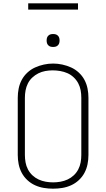

<svg xmlns="http://www.w3.org/2000/svg" viewBox="-20 -1129 640 1157"><path d="M300 8Q272 8 244.5 3.5Q217 -1 191.5 -12.5Q166 -24 145 -43.5Q124 -63 111 -87.5Q98 -112 92.5 -139.5Q87 -167 87 -195V-540Q87 -568 92.5 -595.5Q98 -623 111 -647.5Q124 -672 145 -691.5Q166 -711 191.5 -722.5Q217 -734 244.5 -740Q272 -746 300 -746Q328 -746 355.5 -740Q383 -734 408.5 -722.5Q434 -711 455 -691.5Q476 -672 489 -647.5Q502 -623 507.5 -595.5Q513 -568 513 -540V-195Q513 -167 507.5 -139.5Q502 -112 489 -87.5Q476 -63 455 -43.5Q434 -24 408.5 -12.5Q383 -1 355.5 3.5Q328 8 300 8ZM300 -30Q322 -30 344.5 -34Q367 -38 387.5 -47.5Q408 -57 424.5 -72.5Q441 -88 451.5 -108Q462 -128 466 -150.5Q470 -173 470 -195V-540Q470 -563 466 -585Q462 -607 451.5 -627Q441 -647 424 -663Q407 -679 386.5 -688Q366 -697 343 -701Q320 -705 298 -705Q275 -705 253 -701Q231 -697 211 -687Q191 -677 174.5 -661.5Q158 -646 148 -626Q138 -606 134 -584Q130 -562 130 -540V-195Q130 -173 134 -150.5Q138 -128 148.5 -108Q159 -88 175.5 -72.5Q192 -57 212.5 -47.5Q233 -38 255.5 -34Q278 -30 300 -30ZM300 -846Q292 -846 284.5 -848Q277 -850 271 -856Q265 -862 263 -869.5Q261 -877 261 -885Q261 -893 263 -900.5Q265 -908 271 -914Q277 -920 284.5 -922Q292 -924 300 -924Q308 -924 315.5 -922Q323 -920 329 -914Q335 -908 337 -900.5Q339 -893 339 -885Q339 -877 337 -869.5Q335 -862 329 -856Q323 -850 315.5 -848Q308 -846 300 -846ZM450 -1071H150V-1109H450Z"/></svg>

Font: Zed Sans Extralight Extended
Style: Regular
Weight: 200
Width: 7
Designer: Belleve Invis
Foundry: Belleve Invis
Version: Version 1.0.0; ttfautohint (v1.8.4)